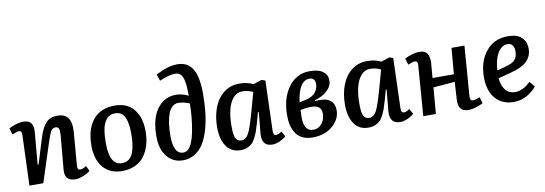

<svg xmlns="http://www.w3.org/2000/svg" viewBox="-58 -1164 4465 1573"><g transform="rotate(-10 2174.5 -377.5)"><path d="M591.8 -34.2Q573.2 -17.1 535.2 -1.5Q497.1 14.2 465.8 14.2Q377.4 14.2 383.8 -77.1L409.2 -359.9Q412.1 -400.9 406 -417Q399.9 -433.1 378.9 -433.1Q354 -433.1 341.1 -411.6Q328.1 -390.1 307.1 -326.2L201.2 0H85.9L101.1 -417Q102.1 -436.5 96.9 -445.3Q91.8 -454.1 77.1 -454.1Q63.5 -454.1 22 -437L5.9 -490.2Q25.9 -502 61.5 -513.4Q97.2 -524.9 127 -524.9Q171.9 -524.9 190.7 -499.5Q209.5 -474.1 205.1 -422.9L182.1 -158.2L189 -155.8L255.9 -372.1Q281.2 -452.6 315.4 -488.8Q349.6 -524.9 408.2 -524.9Q473.1 -524.9 499.5 -485.6Q525.9 -446.3 520 -370.1L498 -101.1Q495.6 -77.6 500.2 -67.9Q504.9 -58.1 521 -58.1Q543.5 -58.1 569.8 -78.1Z M642.6 -234.9Q642.6 -281.2 650.4 -322.8Q658.2 -364.3 676.5 -401.6Q694.8 -439 722.4 -466.1Q750 -493.2 791.7 -509Q833.5 -524.9 885.7 -524.9Q990.7 -524.9 1045.7 -457Q1100.6 -389.2 1100.6 -273.9Q1100.6 -214.8 1086.4 -164.3Q1072.3 -113.8 1043.9 -73.2Q1015.6 -32.7 967.5 -9.3Q919.4 14.2 856.4 14.2Q754.4 14.2 698.5 -52.7Q642.6 -119.6 642.6 -234.9ZM864.7 -49.8Q898.9 -49.8 922.9 -67.4Q946.8 -85 959 -117.7Q971.2 -150.4 976.3 -188Q981.4 -225.6 981.4 -274.9Q981.4 -317.9 976.6 -350.3Q971.7 -382.8 960.4 -408.9Q949.2 -435.1 928.7 -448.5Q908.2 -461.9 878.4 -461.9Q854.5 -461.9 835.7 -453.1Q816.9 -444.3 804.7 -427.7Q792.5 -411.1 783.9 -390.9Q775.4 -370.6 770.8 -343.3Q766.1 -315.9 764.4 -290Q762.7 -264.2 762.7 -232.9Q762.7 -49.8 864.7 -49.8Z M1271 -715.8Q1302.7 -731.4 1325.4 -741.2Q1348.1 -751 1382.6 -760Q1417 -769 1448.2 -769Q1487.8 -769 1517.6 -755.9Q1547.4 -742.7 1570.3 -712.2Q1593.3 -681.6 1605.2 -627.7Q1617.2 -573.7 1617.2 -497.1Q1617.2 -414.1 1609.4 -341.6Q1601.6 -269 1582.8 -202.6Q1564 -136.2 1535.2 -88.9Q1506.3 -41.5 1462.2 -13.7Q1418 14.2 1362.3 14.2Q1281.7 14.2 1231 -46.9Q1180.2 -107.9 1180.2 -216.8Q1180.2 -365.2 1240 -445.1Q1299.8 -524.9 1397 -524.9Q1444.8 -524.9 1499 -499Q1499 -541 1496.1 -581.1Q1489.7 -647.5 1471.7 -671.6Q1453.6 -695.8 1419.9 -695.8Q1371.1 -695.8 1289.1 -661.1ZM1375 -47.9Q1420.9 -47.9 1449.2 -115Q1477.5 -182.1 1491.2 -319.8Q1497.1 -379.9 1497.1 -435.1Q1446.3 -456.1 1403.3 -456.1Q1375 -456.1 1353.8 -436.8Q1332.5 -417.5 1319.6 -382.3Q1306.6 -347.2 1300.3 -301Q1293.9 -254.9 1293.9 -198.2Q1293.9 -127.9 1313.7 -87.9Q1333.5 -47.9 1375 -47.9Z M2126 -101.1Q2125 -77.6 2130.1 -67.9Q2135.3 -58.1 2150.9 -58.1Q2169.4 -58.1 2195.8 -78.1L2220.2 -34.2Q2201.7 -16.1 2168.7 -1Q2135.7 14.2 2106 14.2Q2017.1 14.2 2023.9 -87.9L2041 -267.1L2034.2 -268.1L2012.2 -188Q2000 -145 1990.2 -117.4Q1980.5 -89.8 1966.3 -62.3Q1952.1 -34.7 1935.5 -19.5Q1918.9 -4.4 1895.3 4.9Q1871.6 14.2 1840.8 14.2Q1764.2 14.2 1723.6 -44.7Q1683.1 -103.5 1683.1 -201.2Q1683.1 -295.4 1711.9 -368.7Q1740.7 -441.9 1795.7 -483.4Q1850.6 -524.9 1923.8 -524.9Q1989.3 -524.9 2038.1 -500L2108.9 -522.9L2139.2 -512.2ZM1861.8 -63Q1897.9 -63 1922.9 -107.9Q1943.4 -146 1977.5 -267.1Q1980.5 -277.3 1991.2 -314.9L2024.9 -437Q1985.4 -458 1936 -458Q1892.1 -458 1861.3 -423.3Q1830.6 -388.7 1815.7 -329.8Q1800.8 -271 1800.8 -193.8Q1800.8 -169.9 1801.5 -154.1Q1802.2 -138.2 1805.7 -119.4Q1809.1 -100.6 1815.4 -89.4Q1821.8 -78.1 1833.5 -70.6Q1845.2 -63 1861.8 -63Z M2506.8 -524.9Q2399.4 -524.9 2332 -433.8Q2264.6 -342.8 2264.6 -199.2Q2264.6 -152.8 2273.9 -115.5Q2283.2 -78.1 2303.5 -48.3Q2323.7 -18.6 2358.4 -2.2Q2393.1 14.2 2440.9 14.2Q2483.9 14.2 2521.5 3.4Q2559.1 -7.3 2586.2 -25.6Q2613.3 -43.9 2633.1 -67.6Q2652.8 -91.3 2662.4 -117.4Q2671.9 -143.6 2671.9 -169.9Q2671.9 -293 2510.7 -275.9V-283.2Q2574.7 -300.3 2615.2 -337.9Q2655.8 -375.5 2655.8 -422.9Q2655.8 -468.8 2619.1 -496.8Q2582.5 -524.9 2506.8 -524.9ZM2543.5 -413.1Q2543.5 -374 2517.8 -342.8Q2492.2 -311.5 2441.9 -300.8L2383.8 -287.1Q2407.7 -464.8 2496.6 -464.8Q2521 -464.8 2532.2 -450.7Q2543.5 -436.5 2543.5 -413.1ZM2380.9 -224.1Q2424.8 -234.9 2471.7 -234.9Q2555.7 -234.9 2555.7 -166Q2555.7 -136.7 2545.4 -110.6Q2535.2 -84.5 2512 -65.7Q2488.8 -46.9 2456.5 -46.9Q2416 -46.9 2397.5 -78.6Q2378.9 -110.4 2378.9 -158.2Q2378.9 -174.3 2380.9 -224.1Z M3189.5 -101.1Q3188.5 -77.6 3193.6 -67.9Q3198.7 -58.1 3214.4 -58.1Q3232.9 -58.1 3259.3 -78.1L3283.7 -34.2Q3265.1 -16.1 3232.2 -1Q3199.2 14.2 3169.4 14.2Q3080.6 14.2 3087.4 -87.9L3104.5 -267.1L3097.7 -268.1L3075.7 -188Q3063.5 -145 3053.7 -117.4Q3043.9 -89.8 3029.8 -62.3Q3015.6 -34.7 2999 -19.5Q2982.4 -4.4 2958.7 4.9Q2935.1 14.2 2904.3 14.2Q2827.6 14.2 2787.1 -44.7Q2746.6 -103.5 2746.6 -201.2Q2746.6 -295.4 2775.4 -368.7Q2804.2 -441.9 2859.1 -483.4Q2914.1 -524.9 2987.3 -524.9Q3052.7 -524.9 3101.6 -500L3172.4 -522.9L3202.6 -512.2ZM2925.3 -63Q2961.4 -63 2986.3 -107.9Q3006.8 -146 3041 -267.1Q3043.9 -277.3 3054.7 -314.9L3088.4 -437Q3048.8 -458 2999.5 -458Q2955.6 -458 2924.8 -423.3Q2894 -388.7 2879.2 -329.8Q2864.3 -271 2864.3 -193.8Q2864.3 -169.9 2865 -154.1Q2865.7 -138.2 2869.1 -119.4Q2872.6 -100.6 2878.9 -89.4Q2885.3 -78.1 2897 -70.6Q2908.7 -63 2925.3 -63Z M3665 -232.9 3485.4 -217.8 3467.3 0H3362.3L3394 -417Q3395 -436.5 3389.4 -445.3Q3383.8 -454.1 3369.1 -454.1Q3354.5 -454.1 3314.9 -437L3298.3 -490.2Q3317.9 -501.5 3354.7 -513.2Q3391.6 -524.9 3421.4 -524.9Q3465.3 -524.9 3484.4 -499.5Q3503.4 -474.1 3502 -422.9Q3501.5 -409.2 3491.2 -294.9H3668.9L3687 -511.2H3794.9L3763.2 -94.2Q3762.2 -74.7 3767.8 -65.9Q3773.4 -57.1 3788.1 -57.1Q3793.9 -57.1 3801.5 -58.8Q3809.1 -60.5 3814.5 -62.5Q3819.8 -64.5 3829.6 -68.1Q3839.4 -71.8 3843.3 -73.2L3859.4 -21Q3839.4 -9.3 3802.7 2.4Q3766.1 14.2 3736.3 14.2Q3648.9 14.2 3656.2 -87.9Z M4156.7 -524.9Q4233.9 -524.9 4271.2 -489.7Q4308.6 -454.6 4308.6 -394Q4308.6 -362.3 4297.1 -336.2Q4285.6 -310.1 4268.3 -293Q4251 -275.9 4224.1 -261.7Q4197.3 -247.6 4173.1 -239.3Q4148.9 -231 4117.7 -223.1L4023.9 -199.2Q4026.4 -172.4 4033.4 -149.7Q4040.5 -127 4053.7 -106.9Q4066.9 -86.9 4089.1 -75.4Q4111.3 -64 4140.6 -64Q4166.5 -64 4192.9 -75Q4219.2 -85.9 4234.4 -97.7Q4249.5 -109.4 4267.6 -126L4304.7 -81.1Q4293.9 -67.4 4278.6 -53.5Q4263.2 -39.6 4239 -22.9Q4214.8 -6.3 4181.4 3.9Q4147.9 14.2 4111.8 14.2Q4046.4 14.2 3999.5 -17.3Q3952.6 -48.8 3929.7 -102.3Q3906.7 -155.8 3906.7 -225.1Q3906.7 -357.9 3974.4 -441.4Q4042 -524.9 4156.7 -524.9ZM4198.7 -393.1Q4198.7 -423.8 4185.1 -442.9Q4171.4 -461.9 4145.5 -461.9Q4095.7 -461.9 4063.2 -409.4Q4030.8 -356.9 4024.9 -264.2L4096.7 -283.2Q4150.9 -296.4 4174.8 -321Q4198.7 -345.7 4198.7 -393.1Z"/></g></svg>

Font: Literata Book SemiBold
Style: Italic
Weight: 600
Italic angle: -3°
Designer: Latin by Veronika Burian and Jose Scaglione. Greek by Irene Vlachou. Cyrillic by Vera Evstafieva
Foundry: TypeTogether
Version: Version 1.003;PS 001.003;hotconv 1.0.88;makeotf.lib2.5.64775